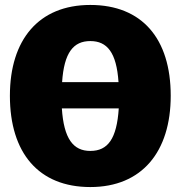

<svg xmlns="http://www.w3.org/2000/svg" viewBox="-20 -736 730 776"><path d="M345 -716C136 -716 20 -575 20 -349C20 -118 136 20 345 20C554 20 670 -123 670 -349C670 -580 554 -716 345 -716ZM345 -570C413 -570 451 -524 459 -404H231C239 -524 277 -570 345 -570ZM345 -126C276 -126 238 -175 230 -298H460C452 -175 416 -126 345 -126Z"/></svg>

Font: Fira Sans Heavy
Style: Regular
Weight: 900
Designer: bBox Type GmbH & Carrois Corporate GbR & Edenspiekermann AG
Foundry: bBox Type GmbH & Carrois Corporate GbR & Edenspiekermann AG
Version: Version 4.300;PS 004.300;hotconv 1.0.88;makeotf.lib2.5.64775